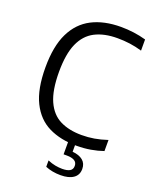

<svg xmlns="http://www.w3.org/2000/svg" viewBox="-172 -845 920 1148"><g transform="rotate(20 288.0 -271.5)"><path d="M387.5 9.5Q285.5 9.5 210.2 -27.2Q135 -64 93.8 -147Q52.5 -230 52.5 -368.5Q52.5 -502.5 93.5 -586.5Q134.5 -670.5 211.2 -710Q288 -749.5 395.5 -749.5Q478 -749.5 555.5 -728V-657Q516.5 -668.5 477.8 -673.8Q439 -679 398.5 -679Q314.5 -679 256.2 -649Q198 -619 168 -551.5Q138 -484 138 -370.5Q138 -253.5 168.5 -185.8Q199 -118 256.2 -89.5Q313.5 -61 393.5 -61Q434.5 -61 473 -67.5Q511.5 -74 555.5 -88.5V-18Q518.5 -5 476.2 2.2Q434 9.5 387.5 9.5ZM357 207.5Q304 207.5 260.5 189.5V149Q286.5 160 309.5 164.2Q332.5 168.5 354 168.5Q385 168.5 402 158.8Q419 149 419 126.5Q419 104.5 401.8 94.2Q384.5 84 353 84H332.5V-10H378V51Q420 54.5 443.8 74Q467.5 93.5 467.5 128.5Q467.5 167 438.5 187.2Q409.5 207.5 357 207.5Z"/></g></svg>

Font: Encode Sans
Style: Regular
Weight: 400
Designer: Multiple Designers
Foundry: Impallari Type
Version: Version 3.002; ttfautohint (v1.8.3) -l 8 -r 50 -G 200 -x 14 